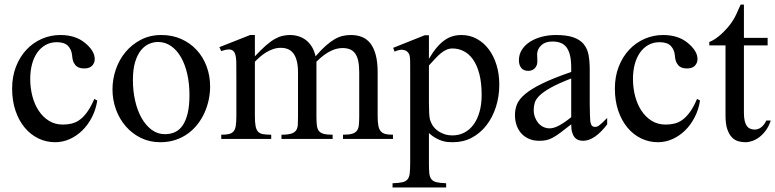

<svg xmlns="http://www.w3.org/2000/svg" viewBox="-20 -615 3432 850"><path d="M410.6 -169.9Q404.3 -129.4 386.7 -95.5Q369.1 -61.5 344 -37.1Q318.8 -12.7 288.1 1Q257.3 14.6 224.1 14.6Q184.6 14.6 149.9 -2.2Q115.2 -19 89.4 -50Q63.5 -81.1 48.6 -125Q33.7 -168.9 33.7 -223.1Q33.7 -276.4 50.8 -320.1Q67.9 -363.8 96.9 -394.8Q126 -425.8 164.8 -442.9Q203.6 -460 247.1 -460Q314 -460 356 -425.3Q377 -408.2 388.2 -390.1Q399.4 -372.1 399.4 -353.5Q399.4 -336.4 387.9 -324.2Q376.5 -312 353.5 -312Q346.2 -312 337.4 -313.5Q328.6 -314.9 320.6 -320.6Q312.5 -326.2 306.6 -337.6Q300.8 -349.1 299.3 -369.1Q296.9 -395.5 281 -411.9Q265.1 -428.2 231.4 -428.2Q203.6 -428.2 181.6 -415.8Q159.7 -403.3 144.5 -381.6Q129.4 -359.9 121.6 -330.1Q113.8 -300.3 113.8 -265.6Q113.8 -226.1 123.3 -189.5Q132.8 -152.8 151.4 -124.8Q169.9 -96.7 196.8 -80.1Q223.6 -63.5 258.8 -63.5Q279.3 -63.5 298.1 -68.1Q316.9 -72.8 334 -85.4Q351.1 -98.1 366.9 -120.4Q382.8 -142.6 397.5 -177.2Z M910.2 -231.9Q910.2 -203.1 904.1 -173.6Q897.9 -144 885.7 -116.7Q873.5 -89.4 855 -65.4Q836.4 -41.5 812 -23.7Q787.6 -5.9 756.8 4.4Q726.1 14.6 689.5 14.6Q642.6 14.6 603.8 -4.4Q564.9 -23.4 536.9 -55.7Q508.8 -87.9 493.4 -130.4Q478 -172.9 478 -219.2Q478 -264.6 492.9 -307.9Q507.8 -351.1 535.9 -384.8Q564 -418.5 604 -439.2Q644 -460 694.3 -460Q742.7 -460 782.2 -442.4Q821.8 -424.8 850.3 -394Q878.9 -363.3 894.5 -321.5Q910.2 -279.8 910.2 -231.9ZM818.8 -194.3Q818.8 -244.1 809.1 -287.1Q799.3 -330.1 781.2 -361.6Q763.2 -393.1 737.3 -411.1Q711.4 -429.2 679.2 -429.2Q660.2 -429.2 640.4 -420.9Q620.6 -412.6 604.5 -393.1Q588.4 -373.5 578.4 -341.1Q568.4 -308.6 568.4 -259.8Q568.4 -211.9 578.4 -168.5Q588.4 -125 606.9 -92.3Q625.5 -59.6 651.6 -40.3Q677.7 -21 710 -21Q734.4 -21 754.4 -30Q774.4 -39.1 788.6 -59.6Q802.7 -80.1 810.8 -113.3Q818.8 -146.5 818.8 -194.3Z M1498.5 0V-18.6Q1524.9 -18.6 1539.3 -22.9Q1553.7 -27.3 1560.5 -37.1Q1567.4 -46.9 1568.8 -62.7Q1570.3 -78.6 1570.3 -101.1V-294.4Q1570.3 -324.7 1565.9 -345.2Q1561.5 -365.7 1552.2 -378.4Q1543 -391.1 1529.1 -396.7Q1515.1 -402.3 1496.6 -402.3Q1485.8 -402.3 1472.9 -399.7Q1460 -397 1445.6 -390.1Q1431.2 -383.3 1415 -371.6Q1398.9 -359.9 1380.9 -341.8V-101.1Q1380.9 -77.1 1382.6 -61.3Q1384.3 -45.4 1391.4 -35.9Q1398.4 -26.4 1412.8 -22.5Q1427.2 -18.6 1452.6 -18.6V0H1226.1V-18.6Q1254.4 -18.6 1269.5 -23.4Q1284.7 -28.3 1291.3 -38.6Q1297.9 -48.8 1298.6 -64.5Q1299.3 -80.1 1299.3 -101.1V-294.4Q1299.3 -324.2 1293.9 -345Q1288.6 -365.7 1278.8 -378.7Q1269 -391.6 1254.9 -397.5Q1240.7 -403.3 1223.1 -403.3Q1205.6 -403.3 1189.2 -397.7Q1172.9 -392.1 1158.4 -383.3Q1144 -374.5 1131.3 -363.5Q1118.7 -352.5 1108.4 -341.8V-101.1Q1108.4 -72.8 1111.6 -56.4Q1114.7 -40 1122.8 -31.7Q1130.9 -23.4 1145 -21Q1159.2 -18.6 1180.7 -18.6V0H959.5V-18.6Q981 -18.6 993.9 -21.7Q1006.8 -24.9 1014.2 -33.7Q1021.5 -42.5 1023.9 -58.6Q1026.4 -74.7 1026.4 -101.1V-272.5Q1026.4 -309.6 1026.1 -336.2Q1025.9 -362.8 1020.3 -377.7Q1014.6 -392.6 1000.7 -395.5Q986.8 -398.4 959.5 -388.7L951.2 -406.2L1087.4 -460H1108.4V-365.7Q1135.7 -395 1157 -413.6Q1178.2 -432.1 1196.5 -442.4Q1214.8 -452.6 1231 -456.3Q1247.1 -460 1263.7 -460Q1283.7 -460 1301.8 -454.3Q1319.8 -448.7 1334.7 -437.3Q1349.6 -425.8 1360.6 -408Q1371.6 -390.1 1377 -365.7Q1401.9 -394.5 1422.4 -412.6Q1442.9 -430.7 1461.4 -441.4Q1480 -452.1 1497.6 -456.1Q1515.1 -460 1533.7 -460Q1561 -460 1582.8 -451.2Q1604.5 -442.4 1619.9 -422.6Q1635.3 -402.8 1643.6 -371.3Q1651.9 -339.8 1651.9 -294.4V-101.1Q1651.9 -75.7 1654.8 -59.6Q1657.7 -43.5 1665.5 -34.2Q1673.3 -24.9 1686.3 -21.7Q1699.2 -18.6 1719.7 -18.6V0Z M2190.4 -240.7Q2190.4 -188 2175.5 -141.6Q2160.6 -95.2 2133.5 -60.3Q2106.4 -25.4 2068.8 -5.4Q2031.2 14.6 1985.4 14.6Q1974.6 14.6 1962.4 13.7Q1950.2 12.7 1937 8.5Q1923.8 4.4 1909.2 -3.7Q1894.5 -11.7 1878.9 -25.9V109.4Q1878.9 135.7 1880.6 152.3Q1882.3 168.9 1889.9 178.5Q1897.5 188 1912.8 191.7Q1928.2 195.3 1955.1 196.3V214.8H1717.8V196.3Q1745.1 195.3 1760.7 191.9Q1776.4 188.5 1784.2 179Q1792 169.4 1793.9 152.3Q1795.9 135.3 1795.9 107.4V-315.9Q1795.9 -334.5 1795.7 -346.4Q1795.4 -358.4 1793.9 -366.5Q1792.5 -374.5 1789.1 -379.4Q1785.6 -384.3 1779.8 -388.7Q1772 -394 1760 -394.8Q1748 -395.5 1726.6 -386.7L1720.7 -403.3L1860.4 -459H1878.9V-354.5Q1896 -383.8 1913.1 -404.1Q1930.2 -424.3 1947.8 -436.8Q1965.3 -449.2 1983.9 -454.6Q2002.4 -460 2022.9 -460Q2060.1 -460 2090.8 -443.1Q2121.6 -426.3 2143.8 -396.7Q2166 -367.2 2178.2 -327.1Q2190.4 -287.1 2190.4 -240.7ZM2112.3 -194.3Q2112.3 -248.5 2102.1 -287.6Q2091.8 -326.7 2074.2 -351.6Q2056.6 -376.5 2033.2 -388.4Q2009.8 -400.4 1983.4 -400.4Q1968.8 -400.4 1956.3 -394.8Q1943.8 -389.2 1931.6 -379.2Q1919.4 -369.1 1906.7 -355.5Q1894 -341.8 1878.9 -325.2V-157.7Q1878.9 -105.5 1883.3 -86.4Q1886.7 -73.7 1894.5 -61Q1902.3 -48.3 1915 -38.3Q1927.7 -28.3 1944.8 -22Q1961.9 -15.6 1983.4 -15.6Q2012.2 -15.6 2035.9 -28.1Q2059.6 -40.5 2076.4 -63.5Q2093.3 -86.4 2102.8 -119.6Q2112.3 -152.8 2112.3 -194.3Z M2668 -64.5Q2612.8 8.3 2561 8.3Q2550.3 8.3 2540.8 4.9Q2531.2 1.5 2524.2 -6.8Q2517.1 -15.1 2512.9 -29.1Q2508.8 -43 2508.8 -64.5Q2479.5 -41.5 2460.2 -27.1Q2440.9 -12.7 2426 -4.9Q2411.1 2.9 2397.7 5.6Q2384.3 8.3 2366.7 8.3Q2342.8 8.3 2323.2 0.2Q2303.7 -7.8 2289.6 -22.7Q2275.4 -37.6 2267.6 -58.8Q2259.8 -80.1 2259.8 -106Q2259.8 -130.9 2268.8 -153.3Q2277.8 -175.8 2304.7 -198.5Q2331.5 -221.2 2380.4 -245.1Q2429.2 -269 2508.8 -296.4V-314.9Q2508.8 -347.2 2503.7 -369.1Q2498.5 -391.1 2488.3 -405Q2478 -418.9 2462.4 -425Q2446.8 -431.2 2425.3 -431.2Q2394.5 -431.2 2377 -415.3Q2359.4 -399.4 2357.9 -376.5L2358.9 -347.2Q2359.9 -326.2 2348.4 -313.7Q2336.9 -301.3 2318.4 -301.3Q2298.8 -301.3 2288.1 -313.7Q2277.3 -326.2 2277.3 -348.1Q2277.3 -374.5 2290.8 -395.3Q2304.2 -416 2326.9 -430.4Q2349.6 -444.8 2379.2 -452.4Q2408.7 -460 2440.9 -460Q2489.3 -460 2518.8 -449.5Q2548.3 -439 2564.5 -419.2Q2580.6 -399.4 2585.7 -371.1Q2590.8 -342.8 2590.8 -307.6V-155.3Q2590.8 -124 2591.8 -104Q2592.8 -84 2593.3 -77.1Q2595.7 -64 2600.6 -58.6Q2605.5 -53.2 2614.7 -53.2Q2619.1 -53.2 2623 -54.4Q2627 -55.7 2632.3 -59.6Q2637.7 -63.5 2646 -71.3Q2654.3 -79.1 2668 -92.8ZM2508.8 -267.6Q2452.1 -245.6 2419.2 -227.3Q2386.2 -209 2369.1 -192.4Q2352.1 -175.8 2347.4 -160.4Q2342.8 -145 2342.8 -128.9Q2342.8 -111.3 2348.1 -96.7Q2353.5 -82 2362.5 -71Q2371.6 -60.1 2384 -53.7Q2396.5 -47.4 2410.6 -46.9Q2429.7 -45.9 2453.9 -58.6Q2478 -71.3 2508.8 -96.2Z M3079.1 -169.9Q3072.8 -129.4 3055.2 -95.5Q3037.6 -61.5 3012.5 -37.1Q2987.3 -12.7 2956.5 1Q2925.8 14.6 2892.6 14.6Q2853 14.6 2818.4 -2.2Q2783.7 -19 2757.8 -50Q2731.9 -81.1 2717 -125Q2702.1 -168.9 2702.1 -223.1Q2702.1 -276.4 2719.2 -320.1Q2736.3 -363.8 2765.4 -394.8Q2794.4 -425.8 2833.3 -442.9Q2872.1 -460 2915.5 -460Q2982.4 -460 3024.4 -425.3Q3045.4 -408.2 3056.6 -390.1Q3067.9 -372.1 3067.9 -353.5Q3067.9 -336.4 3056.4 -324.2Q3044.9 -312 3022 -312Q3014.6 -312 3005.9 -313.5Q2997.1 -314.9 2989 -320.6Q2981 -326.2 2975.1 -337.6Q2969.2 -349.1 2967.8 -369.1Q2965.3 -395.5 2949.5 -411.9Q2933.6 -428.2 2899.9 -428.2Q2872.1 -428.2 2850.1 -415.8Q2828.1 -403.3 2813 -381.6Q2797.9 -359.9 2790 -330.1Q2782.2 -300.3 2782.2 -265.6Q2782.2 -226.1 2791.7 -189.5Q2801.3 -152.8 2819.8 -124.8Q2838.4 -96.7 2865.2 -80.1Q2892.1 -63.5 2927.2 -63.5Q2947.8 -63.5 2966.6 -68.1Q2985.4 -72.8 3002.4 -85.4Q3019.5 -98.1 3035.4 -120.4Q3051.3 -142.6 3065.9 -177.2Z M3392.1 -81.5Q3384.3 -56.6 3371.1 -38.6Q3357.9 -20.5 3342.8 -8.8Q3327.6 2.9 3311.3 8.8Q3294.9 14.6 3280.3 14.6Q3264.2 14.6 3248.5 10.3Q3232.9 5.9 3220.2 -7.1Q3207.5 -20 3199.7 -43.2Q3191.9 -66.4 3191.9 -104V-414.1H3120.1V-429.2Q3140.1 -436.5 3162.4 -454.8Q3184.6 -473.1 3203.6 -495.6Q3210.4 -503.9 3215.8 -511.2Q3221.2 -518.6 3227.5 -529.1Q3233.9 -539.6 3241.2 -555.2Q3248.5 -570.8 3258.8 -594.7H3273.4V-447.3H3378.4V-414.1H3273.4V-115.7Q3273.4 -93.8 3276.9 -79.6Q3280.3 -65.4 3286.4 -57.1Q3292.5 -48.8 3300.5 -45.4Q3308.6 -42 3317.9 -41.5Q3335.9 -40.5 3349.9 -51.5Q3363.8 -62.5 3372.6 -81.5Z"/></svg>

Font: Doulos SIL APac
Style: Regular
Weight: 400
Designer: Walt Agee, Victor Gaultney, Peter Martin, Debbi Hosken, Becca Hirsbrunner
Foundry: SIL International
Version: Version 5.000